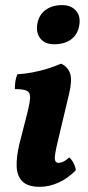

<svg xmlns="http://www.w3.org/2000/svg" viewBox="-20 -713 339 742"><path d="M133.4 9Q87.9 9 66.9 -11.6Q46 -32.2 44.4 -68.9Q42.9 -105.6 54.4 -154.3L83.9 -270.1Q95.3 -313.3 96.2 -334.5Q97.1 -355.6 83.6 -362.2Q70.1 -368.7 37.6 -368.7Q37.2 -383.3 39.4 -398.6Q41.7 -413.8 47.3 -426Q76.4 -427.5 106.7 -433.4Q137 -439.4 165.1 -448.1Q193.1 -456.9 216.1 -467Q242.4 -454.5 251 -429Q259.6 -403.4 247.3 -351.9L202.2 -162Q190.3 -112 192 -97.7Q193.7 -83.5 206.1 -83.5Q214.1 -83.5 224.7 -88.4Q235.3 -93.3 247.7 -104.6Q256.7 -97 264.1 -83Q271.5 -69 273 -54.9Q241.9 -23.3 205.9 -7.2Q169.8 9 133.4 9ZM189.1 -542Q154.1 -542 136.4 -563.7Q118.6 -585.5 124.1 -620.3Q130.1 -655.1 155.7 -674.2Q181.3 -693.3 220.4 -693.3Q254.8 -693.3 273.9 -671.4Q292.9 -649.4 285.9 -613Q279.9 -579.7 255.1 -560.9Q230.3 -542 189.1 -542Z"/></svg>

Font: Vollkorn
Style: Italic
Weight: 400
Italic angle: -11°
Designer: Friedrich Althausen
Foundry: Friedrich Althausen
Version: Version 5.001